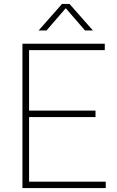

<svg xmlns="http://www.w3.org/2000/svg" viewBox="-20 -964 598 984"><path d="M95 0V-740H517V-707H129V-33H522V0ZM120 -364V-397H469.5V-364ZM178 -808 298 -944H336L456 -808H415.5L310.5 -929.5H323.5L218.5 -808Z"/></svg>

Font: Encode Sans SC Condensed Thin Thin
Style: Regular
Weight: 250
Version: Version 3.002